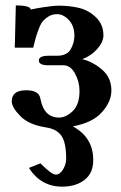

<svg xmlns="http://www.w3.org/2000/svg" viewBox="-20 -466 450 717"><path d="M87.9 161.1 130.9 144Q172.9 186 188 186Q204.1 186 215.6 166.5Q227.1 147 227.1 127Q227.1 67.9 210 42Q192.9 16.1 151.9 9.8Q87.9 0 55.9 -32.5Q23.9 -64.9 23.9 -87.9Q23.9 -128.9 78.1 -128.9Q126 -128.9 130.9 -97.2Q144 -27.3 200.2 -26.9Q226.1 -26.9 251.5 -51Q276.9 -75.2 276.9 -126Q276.9 -161.1 260 -191.7Q243.2 -222.2 216.8 -222.2H161.1Q125 -222.2 125 -240Q125 -257.8 161.1 -257.8H192.9Q230 -257.8 243.9 -282Q257.8 -306.2 257.8 -333Q257.8 -369.1 237.3 -391.1Q216.8 -413.1 192.9 -413.1Q175.8 -413.1 162.8 -405.5Q149.9 -397.9 141.4 -388.4Q132.8 -378.9 125.5 -359.9Q118.2 -340.8 114 -326.9Q109.9 -313 104 -288.1H35.2L39.1 -445.8Q80.1 -445.8 90.8 -437Q97.7 -430.2 91.8 -430.2Q95.7 -430.2 118.2 -435.1Q175.3 -444.8 199.2 -444.8Q240.2 -444.8 275.1 -436.5Q310.1 -428.2 338.1 -401.6Q366.2 -375 366.2 -334Q366.2 -309.1 343 -283Q319.8 -256.8 287.1 -245.1Q327.1 -235.4 361.6 -205.6Q396 -175.8 396 -127.9Q396 -86.9 361.1 -47.4Q326.2 -7.8 252 5.9Q329.1 47.9 328.1 132.8Q328.1 180.7 295.7 205.8Q263.2 231 211.9 231Q132.8 231 87.9 161.1Z"/></svg>

Font: Linux Libertine
Style: Bold
Weight: 700
Designer: Philipp H. Poll
Foundry: Philipp H. Poll
Version: Version 5.0.3